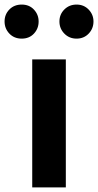

<svg xmlns="http://www.w3.org/2000/svg" viewBox="-62 -820 429 840"><path d="M79 0V-560H226V0ZM33 -651Q0 -651 -21 -673Q-42 -695 -42 -726Q-42 -757 -21 -778.5Q0 -800 33 -800Q66 -800 86.5 -778Q107 -756 107 -726Q107 -695 86.5 -673Q66 -651 33 -651ZM273 -651Q241 -651 219.5 -673Q198 -695 198 -726Q198 -757 219.5 -778.5Q241 -800 273 -800Q305 -800 326 -778Q347 -756 347 -726Q347 -695 326 -673Q305 -651 273 -651Z"/></svg>

Font: Noto Sans SC Thin
Style: Bold
Weight: 700
Version: Version 2.004-H2;hotconv 1.0.118;makeotfexe 2.5.65603